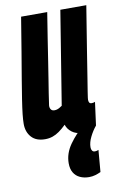

<svg xmlns="http://www.w3.org/2000/svg" viewBox="-86 -593 537 852"><g transform="rotate(-10 182.5 -167.0)"><path d="M245.2 209.5Q222.6 209.5 204.5 201Q186.3 192.6 176.4 175.7Q166.4 158.9 166.4 133.6Q166.4 89.3 194.6 49.4Q222.8 9.5 265.2 -26.3Q268.1 -20 267.9 -13.2Q267.6 -6.4 264.9 -1.4Q262.2 3.7 257.9 6.8Q253.6 10 247.4 10Q221.5 10 203.1 -4Q184.7 -18 178.5 -38.2Q161.7 -21.9 146.7 -11.2Q131.6 -0.5 116.2 4.7Q100.7 10 82.5 10Q42.2 10 21.1 -13.4Q0.1 -36.8 0.1 -73.2Q0.1 -90.4 2.9 -116.7Q5.8 -143 11.6 -180.7Q17.5 -218.4 26 -270Q34.5 -321.5 46.1 -389.5Q57.8 -457.4 71.4 -544H189.1Q178.6 -478 170.2 -424.8Q161.8 -371.6 155.4 -329Q148.9 -286.3 143.3 -251.8Q137.7 -217.3 133.2 -188.7Q128.7 -160 125.2 -134.3Q124.5 -123.4 129.6 -116.3Q134.6 -109.2 145.4 -109.2Q150.9 -109.2 156.2 -110.6Q161.5 -112 167.9 -115.5Q174.3 -119 180.3 -123.4L248.2 -544H365.2Q346 -425.4 333.8 -349Q321.6 -272.5 314.7 -228.5Q307.7 -184.4 304.4 -164.2Q301.1 -143.9 300.5 -137.7Q299.8 -131.5 299.8 -129.2Q299.8 -121.2 302.8 -116.5Q305.7 -111.7 313.1 -111.7Q316 -111.7 320.3 -112.3Q324.6 -112.9 328.7 -114.8L314.8 -10.5Q298.5 9.1 286.3 33.9Q274 58.8 274 80.3Q274 89.7 278.1 95.6Q282.2 101.5 289.8 101.5Q295.7 101.5 300.7 100Q305.6 98.6 306.8 97.7L298.5 196.1Q286.5 201.8 273.5 205.6Q260.4 209.5 245.2 209.5Z"/></g></svg>

Font: Georama ExtraCondensed Thin
Style: Italic
Weight: 100
Width: 2
Italic angle: -9°
Designer: Jean-Baptiste Levee
Foundry: Production Type
Version: Version 1.001